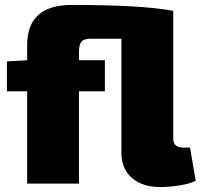

<svg xmlns="http://www.w3.org/2000/svg" viewBox="-20 -744 813 778"><path d="M750 -146 773 -12Q753 0 709 7Q665 14 631 14Q557 14 514.5 -23Q472 -60 472 -126V-587H346Q320 -587 310 -575Q300 -563 300 -532V-500H405V-374H300V0H90V-374H8V-495L90 -500V-561Q90 -724 271 -724Q556 -724 682 -700V-182Q682 -146 723 -146Z"/></svg>

Font: Exo 2.0 Black
Style: Regular
Weight: 900
Designer: Natanael Gama
Version: Version 1.001;PS 001.001;hotconv 1.0.70;makeotf.lib2.5.58329